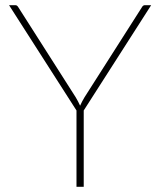

<svg xmlns="http://www.w3.org/2000/svg" viewBox="-20 -723 620 743"><path d="M304 -295.5V0H276V-295.5L15 -703H38.5Q43 -703 45.5 -701.2Q48 -699.5 50.5 -695.5L273 -346.5Q278 -338 282.2 -330Q286.5 -322 290 -314Q293.5 -322.5 297.8 -330.2Q302 -338 307 -346.5L529.5 -695.5Q533.5 -703 541 -703H565Z"/></svg>

Font: Lato Thin
Style: Regular
Weight: 200
Designer: Lukasz Dziedzic
Foundry: tyPoland Lukasz Dziedzic
Version: Version 2.007; 2014-02-27